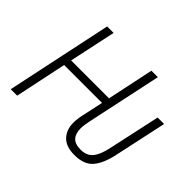

<svg xmlns="http://www.w3.org/2000/svg" viewBox="-150 -961 1218 1218"><g transform="rotate(45 459.0 -352.0)"><path d="M627 10Q551 10 514 -29Q477 -68 477 -130Q477 -148 479.5 -168Q482 -188 486 -204L517 -348H177L104 0H46L197 -714H255L188 -400H528L594 -714H652L544 -207Q541 -191 538 -173Q535 -155 535 -139Q535 -92 557.5 -67Q580 -42 631 -42Q684 -42 712.5 -76Q741 -110 756 -182L832 -532H890L814 -179Q793 -82 752 -36Q711 10 627 10Z"/></g></svg>

Font: Noto Sans Light
Style: Italic
Weight: 300
Italic angle: -12°
Designer: Monotype Design Team
Foundry: Monotype Imaging Inc.
Version: Version 2.013; ttfautohint (v1.8.4.7-5d5b)